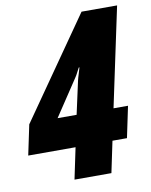

<svg xmlns="http://www.w3.org/2000/svg" viewBox="-89 -775 657 835"><g transform="rotate(-10 239.0 -357.0)"><path d="M172 0H335L364 -138H428L457 -276H393L486 -714H329L20 -271L-8 -138H201ZM146 -276 251 -434C255 -439 259 -446 275 -477H278C274 -461 265 -436 262 -422L230 -276Z"/></g></svg>

Font: Noto Sans UI Condensed Black
Style: Italic
Weight: 900
Width: 3
Italic angle: -192°
Designer: Monotype Design Team
Foundry: Monotype Imaging Inc.
Version: Version 1.901